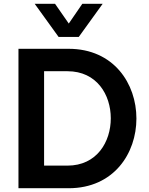

<svg xmlns="http://www.w3.org/2000/svg" viewBox="-20 -999 789 1019"><path d="M398 -803 525 -979H417L345 -874L272 -979H164L291 -803ZM344 0C584 0 704 -185 704 -370C704 -555 584 -740 344 -740H78V0ZM338 -621C494 -621 568 -496 568 -371C568 -246 494 -120 338 -120H214V-621Z"/></svg>

Font: Be Vietnam Pro SemiBold
Style: Regular
Weight: 600
Designer: Lam Bao, Tony Le, Vietanh Nguyen
Foundry: Yellow Type Foundry
Version: Version 1.002